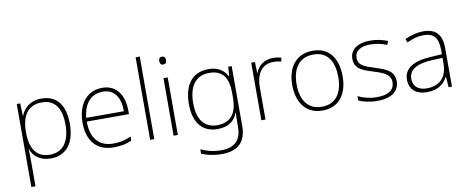

<svg xmlns="http://www.w3.org/2000/svg" viewBox="-79 -1130 4244 1741"><g transform="rotate(-10 2043.0 -260.0)"><path d="M318 -540C213 -540 152 -480 128 -414H126L122 -530H90V234H128V16C128 -23 128 -66 126 -106H128C152 -42 210 10 310 10C450 10 533 -90 533 -269C533 -447 457 -540 318 -540ZM315 -505C433 -505 493 -425 493 -269C493 -111 425 -25 308 -25C193 -25 128 -101 128 -263V-269C129 -419 191 -505 315 -505Z M878 -540C726 -540 648 -415 648 -260C648 -100 726 10 889 10C955 10 1003 0 1055 -23V-61C994 -33 955 -25 890 -25C759 -25 687 -110 688 -263H1076V-294C1076 -434 1013 -540 878 -540ZM878 -505C985 -505 1036 -421 1036 -297H689C701 -432 772 -505 878 -505Z M1263 0V-760H1225V0Z M1460 -724C1439 -724 1430 -709 1430 -688C1430 -667 1439 -652 1460 -652C1485 -652 1492 -667 1492 -688C1492 -709 1485 -724 1460 -724ZM1480 -530H1441V0H1480Z M1856 -540C1705 -540 1627 -432 1627 -258C1627 -83 1708 10 1845 10C1939 10 2003 -30 2030 -108H2033C2031 -74 2030 -49 2030 -15V23C2030 134 1978 205 1846 205C1771 205 1707 187 1658 163V204C1707 224 1765 240 1845 240C2006 240 2069 154 2069 22V-530H2037L2031 -443H2028C1998 -500 1947 -540 1856 -540ZM1858 -505C1988 -505 2031 -418 2031 -289V-246C2031 -132 1994 -25 1848 -25C1731 -25 1667 -106 1667 -258C1667 -413 1729 -505 1858 -505Z M2449 -538C2366 -538 2311 -490 2289 -429H2286L2283 -530H2249V0H2287V-295C2287 -421 2342 -502 2447 -502C2475 -502 2496 -499 2519 -492L2526 -528C2503 -534 2478 -538 2449 -538Z M3044 -265C3044 -423 2973 -540 2816 -540C2668 -540 2580 -435 2580 -265C2580 -104 2661 10 2811 10C2967 10 3044 -105 3044 -265ZM2620 -265C2620 -415 2689 -505 2816 -505C2951 -505 3004 -401 3004 -265C3004 -124 2945 -25 2811 -25C2682 -25 2620 -122 2620 -265Z M3519 -137C3519 -235 3435 -260 3344 -290C3259 -319 3197 -333 3197 -407C3197 -472 3252 -505 3343 -505C3395 -505 3453 -492 3491 -474L3506 -508C3462 -526 3407 -540 3344 -540C3230 -540 3158 -490 3158 -406C3158 -310 3230 -289 3326 -258C3417 -230 3480 -206 3480 -135C3480 -67 3432 -24 3318 -24C3256 -24 3195 -39 3145 -64V-24C3183 -6 3244 10 3317 10C3449 10 3519 -45 3519 -137Z M3834 -539C3773 -539 3715 -522 3664 -498L3676 -464C3731 -491 3779 -504 3833 -504C3921 -504 3965 -459 3965 -345V-305L3865 -299C3704 -291 3613 -238 3613 -133C3613 -44 3670 10 3774 10C3879 10 3932 -37 3964 -98H3966L3973 0H4004V-353C4004 -482 3947 -539 3834 -539ZM3869 -268 3965 -272V-219C3964 -101 3903 -24 3778 -24C3699 -24 3653 -64 3653 -133C3653 -221 3733 -261 3869 -268Z"/></g></svg>

Font: Noto Sans Malayalam ExtraLight
Style: Regular
Weight: 200
Designer: Jelle Bosma - Monotype Design Team
Foundry: Monotype Imaging Inc.
Version: Version 2.104